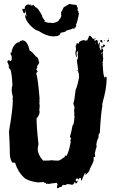

<svg xmlns="http://www.w3.org/2000/svg" viewBox="-20 -916 579 979"><path d="M436 -733.9H438Q444.8 -731.9 453.6 -718.3H459.5Q460.4 -718.3 467.3 -720.2V-716.3H461.4V-708.5H465.3L471.2 -712.4H475.1Q475.1 -706.5 479 -706.5V-704.6L477.1 -700.7Q481 -700.7 481 -689H482.9L484.9 -698.7H488.8L486.8 -675.3L492.7 -663.6Q490.7 -663.6 490.7 -661.6L494.6 -659.7H496.6V-669.4H500.5Q503.4 -669.4 506.3 -659.7L504.4 -646V-634.3Q504.4 -626.5 506.3 -618.7Q504.4 -597.2 502.4 -597.2L504.4 -593.3V-587.4Q504.4 -585.4 502.4 -585.4Q504.4 -581.5 504.4 -579.6Q506.3 -521 516.1 -519V-524.9H518.1Q523.9 -524.9 523.9 -517.1Q523.9 -464.4 502.4 -390.1Q502.4 -382.3 500.5 -382.3L502.4 -378.4Q494.6 -342.3 488.8 -235.8Q484.9 -233.9 482.9 -233.9L484.9 -224.1L481 -226.1V-220.2Q484.9 -220.2 484.9 -218.3Q472.7 -201.2 471.2 -175.3Q473.1 -171.4 473.1 -169.4Q469.2 -160.6 463.4 -132.3Q465.3 -125 465.3 -116.7Q461.9 -114.7 457.5 -114.7V-99.1Q457.5 -91.3 438 -54.2Q438 -41.5 414.6 -22.9V-24.9Q418.5 -29.8 418.5 -30.8Q416.5 -30.8 412.6 -32.7Q397 0.5 397 4.4H393.1V-7.3H383.3Q383.3 -1.5 379.4 -1.5Q375.5 -1.5 375.5 -7.3Q365.7 -5.9 365.7 6.3Q367.7 6.3 371.6 8.3Q372.1 4.4 375.5 4.4V6.3Q375.5 17.1 365.7 20Q363.8 16.1 363.8 14.2H357.9Q357.9 25.9 346.2 25.9Q332.5 24.4 332.5 22L328.6 23.9L324.7 22Q314.9 27.8 309.1 27.8H305.2L301.3 25.9Q293.5 33.2 293.5 37.6H283.7Q281.7 43.5 272 43.5L270 39.6Q273.9 24.9 273.9 22Q270 22 270 16.1Q233.9 20 229 22Q225.1 20 223.1 20L219.2 22Q213.4 22 213.4 16.1H209.5L205.6 18.1V12.2Q178.7 14.2 172.4 14.2Q118.7 6.3 102.1 -11.2Q71.3 -39.1 57.1 -85.4Q53.2 -87.4 51.3 -87.4Q47.4 -85.4 45.4 -85.4Q29.8 -100.1 29.8 -140.1V-151.9Q29.8 -178.7 25.9 -245.6Q45.4 -359.4 45.4 -405.8Q45.4 -407.7 43.5 -407.7L45.4 -417.5V-423.3Q39.6 -442.4 39.6 -456.5Q39.6 -470.7 43.5 -481.9Q39.1 -565.9 27.8 -565.9Q23.9 -574.2 23.9 -575.7L25.9 -579.6Q22 -591.8 18.1 -597.2V-603Q18.1 -607.9 25.9 -608.9Q32.2 -605 35.6 -605L39.6 -610.8V-630.4Q33.7 -638.2 33.7 -642.1Q35.6 -646 35.6 -647.9Q33.7 -647.9 33.7 -649.9H35.6L39.6 -647.9Q39.6 -655.8 41.5 -655.8L39.6 -659.7V-661.6Q43.9 -661.6 45.4 -673.3Q60.5 -700.7 78.6 -700.7L82.5 -708.5L86.4 -706.5L92.3 -710.4H94.2Q119.6 -710.4 131.3 -657.7Q139.2 -657.7 164.6 -626.5Q174.3 -626.5 178.2 -601.1Q180.2 -601.1 180.2 -599.1Q180.2 -592.3 168.5 -577.6L170.4 -573.7Q168 -564 164.6 -564L172.4 -550.3Q170.4 -550.3 164.6 -542.5Q174.3 -512.2 182.1 -409.7Q182.1 -407.7 180.2 -407.7L182.1 -397.9Q182.1 -394 180.2 -394L182.1 -380.4V-370.6Q182.1 -363.8 180.2 -353Q182.1 -349.1 182.1 -347.2Q182.1 -329.6 166.5 -312Q166.5 -265.1 176.3 -181.2Q172.4 -163.6 172.4 -155.8Q172.4 -127.9 199.7 -97.2H217.3Q232.4 -97.2 244.6 -99.1Q254.4 -97.2 270 -97.2H277.8Q285.2 -97.2 305.2 -112.8Q311 -112.8 311 -122.6H314.9L318.8 -120.6Q331.5 -141.6 340.3 -190.9V-194.8Q338.4 -198.7 338.4 -200.7Q342.3 -207 342.3 -212.4Q339.4 -212.4 336.4 -218.3Q344.2 -242.7 350.1 -276.9Q356.9 -276.9 359.9 -321.8L357.9 -331.5L359.9 -335.4Q357.9 -343.3 357.9 -349.1Q357.9 -353.5 359.9 -370.6Q354 -381.3 354 -392.1Q358.4 -392.1 365.7 -458.5Q375.5 -478.5 383.3 -522.9Q381.3 -543.5 381.3 -546.4H377.4V-550.3Q377.4 -552.2 379.4 -552.2L371.6 -610.8Q377.4 -610.8 377.4 -630.4Q377.4 -632.3 375.5 -636.2Q377.4 -640.1 377.4 -642.1L375.5 -655.8H373.5Q373.5 -650.9 369.6 -646Q371.6 -635.3 371.6 -628.4V-626.5H367.7Q367.7 -633.3 363.8 -644Q367.7 -661.6 367.7 -667.5Q367.7 -668.9 365.7 -679.2Q371.6 -693.8 371.6 -696.8H373.5Q374.5 -696.8 379.4 -692.9H381.3Q381.3 -708 410.6 -712.4Q412.6 -708.5 412.6 -706.5H416.5V-712.4H420.4V-708.5H424.3Q424.3 -710.4 434.1 -730Q432.1 -730 432.1 -731.9ZM529.8 -720.2H533.7V-718.3H529.8ZM533.7 -714.4 535.6 -710.4V-708.5Q535.6 -705.6 529.8 -702.6Q525.9 -702.6 525.9 -706.5Q525.9 -709.5 533.7 -714.4ZM498.5 -712.4 502.4 -706.5V-698.7H500.5Q491.7 -702.6 490.7 -706.5V-710.4Q491.7 -710.4 498.5 -712.4ZM514.2 -712.4V-708.5H510.3Q510.7 -712.4 514.2 -712.4ZM479 -710.4H481V-706.5H479ZM467.3 -696.8V-692.9H469.2V-696.8ZM506.3 -689Q509.8 -687 516.1 -687V-685.1Q511.2 -673.3 500.5 -673.3H494.6V-675.3Q497.6 -683.1 500.5 -683.1Q501 -679.2 504.4 -679.2H506.3V-681.2Q504.4 -685.1 504.4 -687Q506.3 -687 506.3 -689ZM498.5 -649.9V-646Q502.4 -646 502.4 -649.9ZM496.6 -644V-640.1H500.5V-644ZM371.6 -558.1H375.5V-554.2H371.6ZM479 -218.3V-214.4H481V-218.3ZM109.4 -858.4V-861.8H107.4V-858.4ZM253.9 -730.5Q217.8 -730.5 175.8 -758.8Q162.1 -758.8 132.8 -788.1Q107.4 -815.4 107.4 -841.3Q111.3 -841.3 111.3 -833.5H115.2Q111.3 -850.6 111.3 -856.9H109.4Q109.4 -856 105.5 -847.7Q97.7 -847.7 93.8 -869.6V-871.1L105.5 -869.6Q105.5 -893.1 127.9 -893.1L141.6 -886.7V-889.6L147.5 -888.2V-891.6H149.4L161.1 -878.9Q172.4 -878.9 194.3 -836.9Q194.3 -825.7 211.9 -808.6V-807.1L206.1 -810.1H204.1Q204.1 -803.7 231.4 -799.3Q233.4 -799.3 233.4 -800.8L248 -797.9Q281.2 -804.7 281.2 -816.4Q286.1 -816.4 293 -835L291 -844.7L293 -847.7Q291 -850.6 291 -854Q294.4 -854 304.7 -878.9L334 -896H335.9Q340.8 -893.6 361.3 -891.6Q361.3 -893.1 363.3 -893.1Q363.3 -890.1 373 -888.2L371.1 -885.3Q377 -876.5 377 -871.1L375 -868.2Q377 -864.7 377 -863.3H375L380.9 -855.5V-854L378.9 -850.6L382.8 -849.1Q375 -802.7 367.2 -790Q369.1 -787.1 369.1 -783.7Q365.2 -779.8 365.2 -775.9Q362.3 -777.3 359.4 -777.3V-775.9H363.3V-772.5Q360.4 -772.5 355.5 -769.5Q351.6 -771 349.6 -771Q349.6 -767.1 318.4 -760.3Q318.4 -753.4 289.1 -749Q286.6 -730.5 253.9 -730.5ZM139.6 -891.6H133.8Q134.3 -894.5 137.7 -894.5Z"/></svg>

Font: Mister Brush
Style: Regular
Weight: 400
Designer: GGBotNet
Foundry: GGBotNet
Version: 1.00